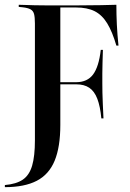

<svg xmlns="http://www.w3.org/2000/svg" viewBox="-47 -591 546 804"><path d="M99.2 -201.6V-492.7Q99.2 -518.5 95.6 -532.3Q91.9 -546 80.6 -552Q69.4 -558.1 47.6 -560.5L31.5 -562.1V-571Q43.5 -571 60.1 -570.2Q76.6 -569.4 98 -569Q119.4 -568.5 142.7 -568.5H153.2H281.5Q337.9 -568.5 376.2 -569.4Q414.5 -570.2 440.3 -571Q440.3 -530.6 442.3 -487.9Q444.4 -445.2 449.2 -400H440.3Q423.4 -458.1 402 -493.1Q380.6 -528.2 349.6 -544Q318.5 -559.7 271 -559.7H205.6V-201.6ZM180.6 -237.9V-246.8H339.5V-237.9ZM377.4 -95.2Q372.6 -146 360.5 -177.4Q348.4 -208.9 327 -223.4Q305.6 -237.9 271.8 -237.9V-246.8Q318.5 -246.8 342.7 -279Q366.9 -311.3 375 -382.3H383.9Q383.1 -352.4 382.3 -328.6Q381.5 -304.8 381.5 -283.9Q381.5 -262.9 381.5 -241.9Q381.5 -223.4 381.9 -202.8Q382.3 -182.3 383.5 -156.5Q384.7 -130.6 386.3 -95.2ZM-26.6 192.7V183.9Q21 179.8 48.4 161.3Q75.8 142.7 87.5 102.8Q99.2 62.9 99.2 -3.2V-201.6H205.6V-67.7Q205.6 24.2 181.9 81.9Q158.1 139.5 106.9 166.1Q55.6 192.7 -26.6 192.7Z"/></svg>

Font: Playfair 144pt SemiCondensed SemiBold
Style: Regular
Weight: 600
Width: 4
Designer: Claus Eggers Sørensen
Foundry: Claus Eggers Sørensen
Version: Version 2.203